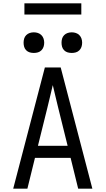

<svg xmlns="http://www.w3.org/2000/svg" viewBox="-20 -1144 640 1164"><path d="M60 0 252 -735H348L540 0H454L408 -187H192L146 0ZM390 -260 333 -490Q325 -524 316.5 -558.5Q308 -593 300 -628Q292 -593 283.5 -558.5Q275 -524 267 -490L210 -260ZM415 -823Q402 -823 390 -826.5Q378 -830 369 -839Q360 -848 356.5 -860Q353 -872 353 -885Q353 -898 356.5 -910Q360 -922 369 -931Q378 -940 390 -944Q402 -948 415 -948Q428 -948 440 -944Q452 -940 461 -931Q470 -922 474 -910Q478 -898 478 -885Q478 -872 474 -860Q470 -848 461 -839Q452 -830 440 -826.5Q428 -823 415 -823ZM185 -823Q172 -823 160 -826.5Q148 -830 139 -839Q130 -848 126.5 -860Q123 -872 123 -885Q123 -898 126.5 -910Q130 -922 139 -931Q148 -940 160 -944Q172 -948 185 -948Q198 -948 210 -944Q222 -940 231 -931Q240 -922 244 -910Q248 -898 248 -885Q248 -872 244 -860Q240 -848 231 -839Q222 -830 210 -826.5Q198 -823 185 -823ZM128 -1056V-1124H473V-1056Z"/></svg>

Font: R Plex Mono
Style: Regular
Weight: 400
Monospace: yes
Designer: Belleve Invis
Foundry: Belleve Invis
Version: Version 31.8.0